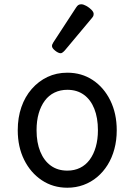

<svg xmlns="http://www.w3.org/2000/svg" viewBox="-20 -859 629 898"><path d="M295 19Q228 19 175.5 -16Q123 -51 93 -111.5Q63 -172 63 -250Q63 -309 80 -358Q97 -407 128.5 -443Q160 -479 202 -499Q244 -519 295 -519Q362 -519 414 -484.5Q466 -450 496 -389Q526 -328 526 -250Q526 -203 515 -162Q504 -121 483.5 -88Q463 -55 434.5 -31Q406 -7 370.5 6Q335 19 295 19ZM295 -61Q328 -61 354.5 -74Q381 -87 399.5 -112Q418 -137 428 -172Q438 -207 438 -250Q438 -308 421 -350.5Q404 -393 372 -416Q340 -439 295 -439Q262 -439 235 -426Q208 -413 189.5 -388Q171 -363 161 -328.5Q151 -294 151 -250Q151 -192 168.5 -149.5Q186 -107 218 -84Q250 -61 295 -61ZM264 -610Q253 -610 238 -622Q223 -634 223 -644Q223 -647 224 -650Q225 -653 229 -660L336 -824Q341 -832 346.5 -835.5Q352 -839 360 -839Q370 -839 383.5 -831.5Q397 -824 407.5 -813.5Q418 -803 418 -794Q418 -787 415.5 -782.5Q413 -778 406 -770L283 -623Q271 -610 264 -610Z"/></svg>

Font: Playwrite AR
Style: Regular
Weight: 400
Designer: Veronika Burian, José Scaglione
Foundry: TypeTogether
Version: Version 1.002